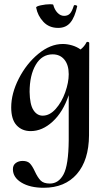

<svg xmlns="http://www.w3.org/2000/svg" viewBox="-20 -607 495 908"><path d="M394 -409Q397 -409 399.5 -407.5Q402 -406 402 -404L401 33Q400 151 343.5 216Q287 281 187 281Q122 281 81.5 256.5Q41 232 41 193Q41 174 54.5 164Q68 154 87 154Q110 154 121.5 166Q133 178 145 204Q158 232 172 246.5Q186 261 216 261Q257 261 280.5 217.5Q304 174 305 56V-157Q278 -77 229 -32Q180 13 125 13Q84 13 58.5 -14.5Q33 -42 33 -99Q33 -165 69 -235.5Q105 -306 161.5 -352.5Q218 -399 277 -399Q298 -399 320.5 -392.5Q343 -386 361 -373Q380 -388 389 -407Q391 -409 394 -409ZM305 -256Q305 -300 284.5 -325Q264 -350 229 -350Q178 -350 149 -300.5Q120 -251 120 -172Q121 -113 138 -86.5Q155 -60 182 -60Q215 -60 243.5 -92Q272 -124 288.5 -170.5Q305 -217 305 -256ZM151 -571Q150 -577 173.5 -582Q197 -587 217 -587Q232 -587 232 -584Q238 -561 252 -546.5Q266 -532 283 -532Q301 -532 311 -543Q321 -554 329 -580Q330 -583 334 -583Q338 -583 342 -581Q346 -579 345 -577Q334 -526 313 -500.5Q292 -475 255 -475Q212 -475 185 -504Q158 -533 151 -571Z"/></svg>

Font: Cormorant Upright
Style: Bold
Weight: 700
Designer: Christian Thalmann (Catharsis Fonts)
Foundry: Catharsis Fonts
Version: Version 3.302